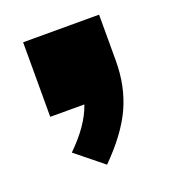

<svg xmlns="http://www.w3.org/2000/svg" viewBox="-81 -270 447 501"><g transform="rotate(-20 142.5 -19.5)"><path d="M133.8 168 58.1 106.9Q114.3 52.2 131.8 0H37.1V-207H248V-79.1Q248 -8.8 221.9 48.6Q195.8 106 133.8 168Z"/></g></svg>

Font: Mulish ExtraBlack
Style: Regular
Weight: 1000
Designer: Vernon Adams
Foundry: Vernon Adams
Version: Version 3.603; ttfautohint (v1.8.3)